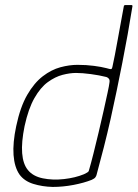

<svg xmlns="http://www.w3.org/2000/svg" viewBox="-20 -728 543 758"><path d="M44 -230Q60 -306 87.5 -353.5Q115 -401 149 -427Q183 -453 218.5 -462.5Q254 -472 286 -472Q321 -472 351 -468Q381 -464 400 -459Q414 -455 418 -455Q422 -455 424 -465Q428 -482 433.5 -511Q439 -540 445 -573Q451 -606 456.5 -636Q462 -666 465.5 -685Q469 -704 469 -704Q469 -706 471 -707Q473 -708 474 -708H500Q501 -708 502 -707Q503 -706 503 -704Q494 -648 484 -592Q474 -536 463 -480.5Q452 -425 440.5 -369Q429 -313 416.5 -257.5Q404 -202 390 -147Q376 -92 361 -37Q360 -33 356.5 -28Q353 -23 342 -18Q312 -6 270.5 2Q229 10 188 10Q147 9 111.5 -2Q76 -13 57 -39Q37 -68 33.5 -116Q30 -164 44 -230ZM77 -230Q64 -166 67.5 -123Q71 -80 90 -57Q110 -32 149 -24Q188 -16 232.5 -21Q277 -26 311 -40Q319 -44 324.5 -47Q330 -50 331 -55Q339 -82 349 -122Q359 -162 369.5 -206Q380 -250 389 -290.5Q398 -331 404.5 -361Q411 -391 412 -401Q414 -412 410 -417Q406 -422 400 -424Q372 -431 338.5 -435.5Q305 -440 280 -440Q256 -440 227 -432.5Q198 -425 169 -404Q140 -383 116 -341Q92 -299 77 -230Z"/></svg>

Font: Glory Thin
Style: Italic
Weight: 100
Italic angle: -12°
Designer: Robert Leuschke
Foundry: Robert Leuschke
Version: Version 1.011